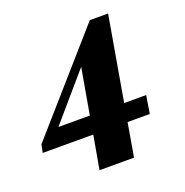

<svg xmlns="http://www.w3.org/2000/svg" viewBox="-125 -639 846 878"><g transform="rotate(-20 297.5 -200.0)"><path d="M212 130 241 -33H-5L3 -72L44 -119V-120H45L405 -530H494L423 -120H530L516 -33H408L380 130ZM103 -120H256L295 -343Z"/></g></svg>

Font: Spectral SC ExtraBold
Style: Italic
Weight: 800
Italic angle: -10°
Designer: Jean-Baptiste Levee
Foundry: Production Type
Version: Version 2.001